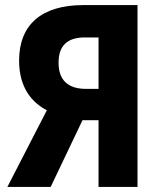

<svg xmlns="http://www.w3.org/2000/svg" viewBox="-20 -734 603 754"><path d="M9 0H179L304 -262H367V0H520V-714H307C143 -714 55 -637 55 -496C55 -391 104 -332 164 -301ZM318 -385C248 -385 210 -418 210 -488C210 -556 246 -587 313 -587H367V-385Z"/></svg>

Font: Noto Sans Mono SemiCondensed ExtraBold
Style: Regular
Weight: 800
Width: 4
Designer: Monotype Design Team
Foundry: Monotype Imaging Inc.
Version: Version 2.014